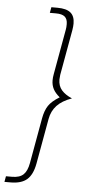

<svg xmlns="http://www.w3.org/2000/svg" viewBox="-65 -792 435 938"><g transform="rotate(5 152.5 -323.0)"><path d="M-1 84H29Q66 84 84.5 66.5Q103 49 110 10L150 -213Q157 -252 173 -276Q189 -300 227 -323Q205 -341 195 -360Q185 -379 185 -403Q185 -417 188 -433L228 -656Q230 -666 230 -682Q230 -707 216.5 -718.5Q203 -730 173 -730H143L148 -758H178Q222 -758 242.5 -741Q263 -724 263 -688Q263 -674 260 -656L220 -433Q218 -417 218 -410Q218 -378 236 -357.5Q254 -337 287 -323Q239 -306 214 -279Q189 -252 182 -213L142 10Q132 64 104.5 88Q77 112 24 112H-6Z"/></g></svg>

Font: KoHo ExtraLight
Style: Italic
Weight: 275
Italic angle: -10°
Version: Version 1.000; ttfautohint (v1.6)